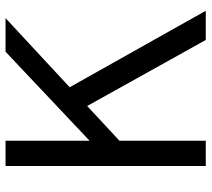

<svg xmlns="http://www.w3.org/2000/svg" viewBox="-54 -690 745 676"><g transform="rotate(-90 318.0 -352.5)"><path d="M117.1 -264V-409.1H160L473.4 -705H591.7L324 -456.6L307.9 -441.4ZM71 0V-705H160V0ZM514.8 0 269 -441.4 336.1 -501 617.6 0Z"/></g></svg>

Font: TikTok Sans Light
Style: Regular
Weight: 300
Version: Version 4.000